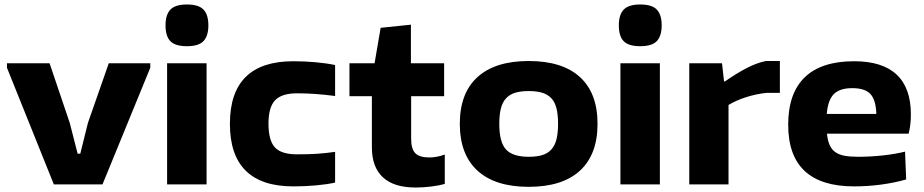

<svg xmlns="http://www.w3.org/2000/svg" viewBox="-20 -822 4119 856"><path d="M11 -520V-540H201L291 -274L326 -137H338L372 -274L465 -540H650V-520L437 0H220Z M813 -616Q762 -616 740 -638Q718 -660 718 -709Q718 -757 740 -779.5Q762 -802 813 -802Q866 -802 887.5 -779Q909 -756 909 -709Q909 -662 887.5 -639Q866 -616 813 -616ZM725 -540H901V0H725Z M1288 9Q1005 9 1005 -270Q1005 -549 1288 -549Q1338 -549 1387.5 -544.5Q1437 -540 1474 -532V-394Q1384 -406 1305 -406Q1236 -406 1206.5 -375Q1177 -344 1177 -271Q1177 -196 1205.5 -165Q1234 -134 1303 -134Q1330 -134 1352.5 -134.5Q1375 -135 1395 -136.5Q1415 -138 1434.5 -140Q1454 -142 1474 -145V-8Q1439 0 1389 4.5Q1339 9 1288 9Z M1833 14Q1736 14 1687 -31.5Q1638 -77 1638 -165V-393H1538V-540H1650L1677 -698L1812 -712V-540H1960V-393H1813V-204Q1813 -158 1831.5 -139Q1850 -120 1895 -120Q1927 -120 1963 -133V-2Q1939 5 1903.5 9.5Q1868 14 1833 14Z M2337 11Q2188 11 2109 -61Q2030 -133 2030 -270Q2030 -407 2109 -478.5Q2188 -550 2337 -550Q2487 -550 2565.5 -478.5Q2644 -407 2644 -270Q2644 -133 2565.5 -61Q2487 11 2337 11ZM2337 -123Q2373 -123 2397.5 -130.5Q2422 -138 2438 -155.5Q2454 -173 2461 -201Q2468 -229 2468 -270Q2468 -311 2461 -339Q2454 -367 2438 -384Q2422 -401 2397.5 -408.5Q2373 -416 2337 -416Q2302 -416 2277 -408.5Q2252 -401 2236 -383.5Q2220 -366 2213 -338Q2206 -310 2206 -270Q2206 -188 2236 -155.5Q2266 -123 2337 -123Z M2834 -616Q2783 -616 2761 -638Q2739 -660 2739 -709Q2739 -757 2761 -779.5Q2783 -802 2834 -802Q2887 -802 2908.5 -779Q2930 -756 2930 -709Q2930 -662 2908.5 -639Q2887 -616 2834 -616ZM2746 -540H2922V0H2746Z M3053 -540H3199L3208 -459H3212Q3262 -494 3308 -518Q3354 -542 3395 -550H3457V-408H3398Q3350 -403 3305.5 -388.5Q3261 -374 3228 -354V0H3053Z M3788 9Q3494 9 3494 -266Q3494 -406 3568 -477.5Q3642 -549 3788 -549Q3914 -549 3977.5 -489.5Q4041 -430 4041 -312Q4041 -289 4038.5 -267Q4036 -245 4031 -226H3667Q3670 -195 3679 -175Q3688 -155 3704.5 -143.5Q3721 -132 3745.5 -127.5Q3770 -123 3806 -123Q3831 -123 3859.5 -124.5Q3888 -126 3916 -129Q3944 -132 3969.5 -136.5Q3995 -141 4015 -146L4020 -22Q3968 -7 3908 1Q3848 9 3788 9ZM3780 -429Q3724 -429 3697.5 -402.5Q3671 -376 3666 -314H3887Q3885 -377 3860.5 -403Q3836 -429 3780 -429Z"/></svg>

Font: Encode Sans Wide
Style: Bold
Weight: 700
Designer: Pablo Impallari, Andres Torresi
Foundry: Pablo Impallari, Andres Torresi
Version: Version 1.000; ttfautohint (v1.00) -l 8 -r 50 -G 200 -x 14 -